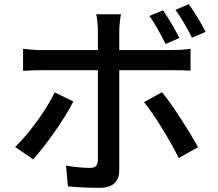

<svg xmlns="http://www.w3.org/2000/svg" viewBox="-20 -847 1040 916"><path d="M881 -827 817 -800C845 -762 875 -710 896 -667L961 -695C943 -732 907 -790 881 -827ZM758 -798 693 -771C720 -733 750 -678 770 -637L836 -666C816 -705 783 -762 758 -798ZM557 -779H439C443 -763 447 -725 447 -701V-608H179C148 -608 118 -611 90 -614V-509C117 -511 149 -512 180 -512H447V-83C446 -56 435 -46 409 -46C383 -46 338 -49 295 -57L304 42C349 47 408 49 455 49C521 49 549 18 549 -36V-512H801C826 -512 860 -512 889 -510V-614C863 -610 826 -608 800 -608H549V-700C549 -723 554 -765 557 -779ZM753 -407 667 -360C718 -298 792 -175 833 -93L925 -145C885 -217 806 -343 753 -407ZM330 -363 241 -406C201 -323 118 -208 52 -146L138 -87C194 -147 286 -276 330 -363Z"/></svg>

Font: DAIFUKU Sans JP Medium
Style: Regular
Weight: 500
Designer: Original font ‘Source Han Sans JP’ : Ryoko NISHIZUKA  (kana, bopomofo & ideographs); Paul D. Hunt (Latin, Greek & Cyrill
Foundry: Daifuku
Version: Version 1.000